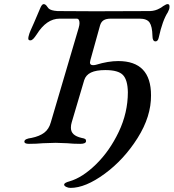

<svg xmlns="http://www.w3.org/2000/svg" viewBox="-20 -698 847 937"><path d="M293 203Q293 194 319 187Q382 169 448.5 104Q515 39 559.5 -54.5Q604 -148 604 -248Q603 -308 580 -332Q557 -356 494 -356Q449 -356 424 -344Q399 -332 391 -307L330 -101Q326 -88 326 -75Q326 -55 339 -43Q352 -31 378 -25Q390 -23 395 -20Q400 -17 400 -10Q400 4 372 4Q337 4 308 1Q272 -1 252 -1Q231 -1 189 1Q158 4 121 4Q98 4 99 -8Q100 -15 109 -19Q118 -23 134 -25Q173 -33 196 -50.5Q219 -68 228 -101L364 -562Q368 -576 368 -585Q368 -607 354 -607H271Q207 -607 159 -530Q149 -515 142 -508Q135 -501 128 -501Q118 -501 118 -510Q118 -517 121 -526Q124 -540 146 -587Q173 -651 175 -655Q184 -678 193 -678Q198 -678 202.5 -674.5Q207 -671 210 -666Q213 -661 217 -657Q228 -646 261 -644L444 -643L713 -644Q738 -645 759 -657Q766 -660 776 -668Q792 -678 797 -678Q804 -678 806 -673.5Q808 -669 807 -661Q807 -654 799 -638Q773 -598 755 -516Q751 -496 739 -496Q724 -496 724 -523Q723 -569 710 -588Q697 -607 661 -607H521Q498 -607 485.5 -599Q473 -591 468 -573L421 -404Q419 -396 419 -393Q419 -380 434 -380Q443 -380 449 -382Q508 -400 557 -400Q717 -400 717 -233Q718 -130 651.5 -24.5Q585 81 491 150Q397 219 324 219Q313 219 303 214Q293 209 293 203Z"/></svg>

Font: EB Garamond Medium
Style: Italic
Weight: 500
Italic angle: -17.2°
Designer: Georg Duffner and Octavio Pardo
Foundry: Georg Duffner
Version: Version 1.000